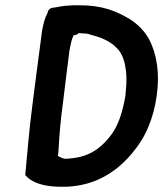

<svg xmlns="http://www.w3.org/2000/svg" viewBox="-20 -728 620 729"><path d="M140 -613C126 -512 116 -427 103 -329C91 -238 84 -151 76 -65V-63C101 -34 144 -21 200 -19H234C343 -24 421 -75 479 -143C505 -174 528 -208 544 -248C558 -282 569 -320 575 -365C587 -447 576 -522 546 -579C529 -610 504 -635 475 -654C422 -686 369 -708 282 -708H259C237 -707 219 -706 197 -701L177 -698H176C169 -695 162 -690 161 -680C150 -659 146 -643 140 -613ZM244 -538C249 -563 251 -574 259 -594C265 -594 272 -596 279 -602H285L297 -601C308 -601 319 -599 327 -595H328C368 -585 400 -570 423 -546C425 -544 421 -547 423 -546C455 -516 465 -452 458 -387C457 -379 457 -372 456 -363C445 -301 428 -246 396 -208C360 -163 316 -131 242 -126C221 -123 215 -128 200 -136L202 -154C205 -212 210 -273 219 -337C228 -407 234 -465 244 -538Z"/></svg>

Font: Hussar Pisanka
Style: SbdKur
Weight: 600
Designer: Robert Jablonski
Foundry: Cannot Into Space Fonts
Version: Version 1.070